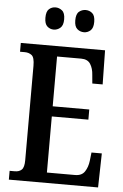

<svg xmlns="http://www.w3.org/2000/svg" viewBox="-61 -957 642 999"><g transform="rotate(5 260.5 -457.0)"><path d="M24 0V-46H51Q74 -46 87 -58.5Q100 -71 100 -108V-601Q100 -645 85 -656.5Q70 -668 49 -668H24V-714H464L467 -536H413L409 -580Q407 -614 392.5 -637Q378 -660 344 -660H218V-400H409V-347H218V-54H365Q400 -54 415.5 -77.5Q431 -101 435 -134L440 -178H494L490 0ZM346 -798Q326 -798 311 -811Q296 -824 296 -856Q296 -889 311 -901.5Q326 -914 346 -914Q365 -914 380 -901.5Q395 -889 395 -856Q395 -824 380 -811Q365 -798 346 -798ZM188 -798Q169 -798 154.5 -811Q140 -824 140 -856Q140 -889 154.5 -901.5Q169 -914 188 -914Q207 -914 222.5 -901.5Q238 -889 238 -856Q238 -824 222.5 -811Q207 -798 188 -798Z"/></g></svg>

Font: Noto Serif Tamil ExtraCondensed SemiBold
Style: Italic
Weight: 600
Width: 2
Italic angle: -12°
Designer: Indian Type Foundry, Tom Grace, and the Monotype Design Team
Foundry: Monotype Imaging Inc.
Version: Version 2.003; ttfautohint (v1.8.4.7-5d5b)